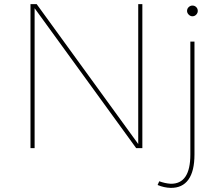

<svg xmlns="http://www.w3.org/2000/svg" viewBox="-20 -719 1058 932"><path d="M128 -699H158L656 -13L651 -11V-699H671V0H641L143 -686L148 -688V0H128ZM753 161Q767 166 780.5 169Q794 172 808 173Q904 175 904 31V-517H924V31Q924 112 894.5 153Q865 194 808 193Q776 192 745 179ZM914 -692Q925 -692 932.5 -684.5Q940 -677 940 -666Q940 -656 932.5 -648Q925 -640 914 -640Q904 -640 896 -648Q888 -656 888 -666Q888 -677 896 -684.5Q904 -692 914 -692Z"/></svg>

Font: Alexandria Thin
Style: Regular
Weight: 250
Designer: Mohamed Gaber
Foundry: Kief Type Foundry
Version: Version 5.100